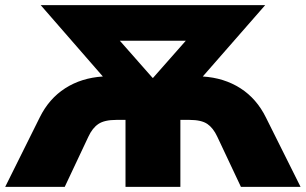

<svg xmlns="http://www.w3.org/2000/svg" viewBox="-29 -725 1186 745"><path d="M-8.8 0 125 -269Q161.1 -342.3 224.1 -382.6Q287.1 -422.9 370.1 -428.2L128.9 -705.1H1000L757.8 -428.2Q840.8 -422.9 903.8 -382.6Q966.8 -342.3 1002.9 -269L1137.2 0H905.8L814 -194.8Q798.3 -228.5 775.4 -244.1Q752.4 -259.8 706.1 -259.8H670.9V0H458V-259.8H422.9Q376.5 -259.8 353 -244.1Q329.6 -228.5 314 -194.8L222.2 0ZM563 -422.9H564.9L691.9 -566.9H436Z"/></svg>

Font: Mulish ExtraBlack
Style: Regular
Weight: 1000
Designer: Vernon Adams
Foundry: Vernon Adams
Version: Version 3.603; ttfautohint (v1.8.3)